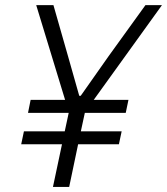

<svg xmlns="http://www.w3.org/2000/svg" viewBox="-20 -736 658 756"><path d="M224.1 -168H63.5L74.2 -218.8H234.9L250.5 -291.5H90.3L100.6 -342.8H236.3L122.6 -715.8H190.4L247.6 -515.6L292 -358.9H297.9L408.2 -515.6L552.7 -715.8H617.7L349.1 -342.8H485.8L475.1 -291.5H314L298.3 -218.8H459L448.2 -168H287.6L252.4 0H188.5Z"/></svg>

Font: Reddit Sans Vanilla Light
Style: Italic
Weight: 300
Italic angle: -11.25°
Designer: Stephen Hutchings
Version: Version 1.013